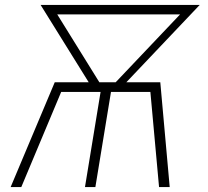

<svg xmlns="http://www.w3.org/2000/svg" viewBox="-20 -755 840 775"><path d="M23 0 201 -423H338L144 -735H786L490 -423H627L665 0H622L587 -384H428L365 0H323L386 -384H227L66 0ZM447 -423 707 -697H211L381 -423Z"/></svg>

Font: Iosevka Aile Extralight
Style: Italic
Weight: 200
Italic angle: -9°
Designer: Belleve Invis
Foundry: Belleve Invis
Version: Version 31.1.0; ttfautohint (v1.8.4)